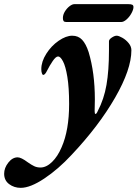

<svg xmlns="http://www.w3.org/2000/svg" viewBox="-146 -616 665 925"><path d="M-126 221Q-126 193 -106 167.5Q-86 142 -61 142Q-44 142 -12 166Q5 178 18.5 184.5Q32 191 49 191Q77 191 104.5 164.5Q132 138 151 93Q187 11 187 -115Q187 -194 178.5 -245.5Q170 -297 157.5 -320.5Q145 -344 134 -344Q123 -344 108 -322Q93 -300 81 -276Q71 -255 62 -255Q59 -255 56 -262.5Q53 -270 53 -283Q53 -319 77 -357Q101 -395 136.5 -419.5Q172 -444 202 -444Q231 -444 249.5 -424.5Q268 -405 281 -365Q311 -265 311 -137Q311 -103 310 -84V-80Q310 -67 314 -67Q319 -67 325 -81Q355 -138 367 -207Q379 -276 379 -373V-417Q379 -426 392.5 -435Q406 -444 416 -444Q426 -444 443.5 -434Q461 -424 474 -408Q487 -392 487 -374Q487 -282 408.5 -145.5Q330 -9 199 130Q135 199 67.5 244Q0 289 -46 289Q-78 289 -102 271Q-126 253 -126 221ZM157 -529Q157 -545 166.5 -560.5Q176 -576 189 -586Q202 -596 212 -596H473Q486 -596 491.5 -593Q497 -590 497 -582Q497 -570 487.5 -552.5Q478 -535 464 -522.5Q450 -510 438 -510H173Q164 -510 160.5 -514.5Q157 -519 157 -529Z"/></svg>

Font: EB Garamond ExtraBold
Style: Italic
Weight: 800
Italic angle: -17.2°
Designer: Georg Duffner and Octavio Pardo
Foundry: Georg Duffner
Version: Version 1.000